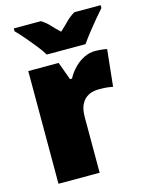

<svg xmlns="http://www.w3.org/2000/svg" viewBox="-116 -838 699 910"><g transform="rotate(-15 234.0 -383.0)"><path d="M385 -563Q402 -563 419.5 -561Q437 -559 444 -557L425 -377Q415 -379 400.5 -381Q386 -383 353 -383Q342 -383 326 -379.5Q310 -376 294.5 -365Q279 -354 268.5 -332Q258 -310 258 -272V0H56V-553H205L237 -465H247Q261 -492 283 -514.5Q305 -537 331.5 -550Q358 -563 385 -563ZM468 -752Q453 -735 431.5 -709.5Q410 -684 388.5 -656.5Q367 -629 351 -606H161Q147 -629 125.5 -656Q104 -683 82 -708.5Q60 -734 42 -752V-766H175Q200 -750 215 -733Q230 -716 255 -693Q280 -716 297 -733.5Q314 -751 339 -766H468Z"/></g></svg>

Font: Noto Sans Display Black
Style: Regular
Weight: 900
Designer: Monotype Design Team
Foundry: Monotype Imaging Inc.
Version: Version 2.003